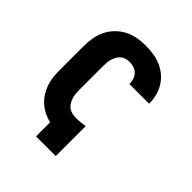

<svg xmlns="http://www.w3.org/2000/svg" viewBox="-203 -875 1006 1006"><g transform="rotate(45 300.0 -371.5)"><path d="M227 0V-104Q203 -110 180.5 -121Q158 -132 139 -148.5Q120 -165 106 -186.5Q92 -208 83.5 -231.5Q75 -255 72 -280Q69 -305 69 -330V-509Q69 -540 74 -571Q79 -602 92.5 -630Q106 -658 128 -680.5Q150 -703 177.5 -717.5Q205 -732 235.5 -737.5Q266 -743 297 -743Q326 -743 354 -739Q382 -735 408.5 -724Q435 -713 457.5 -694.5Q480 -676 495 -652Q510 -628 517.5 -600Q525 -572 525 -544V-540H379V-542Q379 -558 373.5 -574Q368 -590 357 -601.5Q346 -613 330 -618Q314 -623 297 -623Q284 -623 271 -619Q258 -615 248 -606.5Q238 -598 231.5 -586Q225 -574 221 -561.5Q217 -549 216 -536Q215 -523 215 -509V-330Q215 -316 216.5 -302Q218 -288 222.5 -275Q227 -262 234.5 -250Q242 -238 253.5 -230Q265 -222 279 -219Q293 -216 306 -216Q323 -216 339.5 -218Q356 -220 373 -222V0Z"/></g></svg>

Font: Iosevka Heavy Extended
Style: Regular
Weight: 900
Width: 7
Monospace: yes
Designer: Belleve Invis
Foundry: Belleve Invis
Version: Version 32.5.0; ttfautohint (v1.8.4)